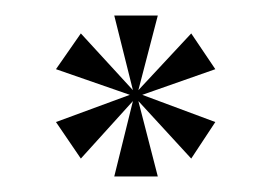

<svg xmlns="http://www.w3.org/2000/svg" viewBox="-20 -719 349 247"><path d="M52 -630 147 -597 52 -562 84 -515 151 -589 127 -492H183L158 -589L226 -515L257 -562L163 -597L257 -630L226 -676L158 -603L183 -699H127L151 -603L84 -676Z"/></svg>

Font: Emberly Black
Style: Regular
Weight: 900
Designer: Rajesh Rajput
Foundry: Rajesh Rajput
Version: Version 1.000